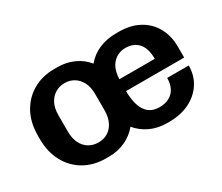

<svg xmlns="http://www.w3.org/2000/svg" viewBox="-97 -749 1139 987"><g transform="rotate(-30 472.5 -255.5)"><path d="M290 10Q220 10 164.5 -21.5Q109 -53 77.5 -111Q46 -169 46 -247V-265Q46 -344 77.5 -401Q109 -458 164 -489.5Q219 -521 289 -521H309Q361 -521 405 -501Q449 -481 479 -444Q510 -482 556 -501.5Q602 -521 657 -521H673Q742 -521 792.5 -493.5Q843 -466 870.5 -416.5Q898 -367 898 -301V-238H553Q553 -190 564.5 -154Q576 -118 600 -99Q624 -80 662 -80Q694 -80 718.5 -92.5Q743 -105 756.5 -130Q770 -155 770 -191H898Q898 -132 868.5 -86.5Q839 -41 787 -15.5Q735 10 667 10H656Q600 10 556 -10.5Q512 -31 481 -68Q451 -31 406.5 -10.5Q362 10 310 10ZM299 -80Q330 -80 354.5 -94.5Q379 -109 393.5 -138Q408 -167 408 -207V-305Q408 -346 393.5 -374Q379 -402 354.5 -417Q330 -432 299 -432Q269 -432 244 -417Q219 -402 204.5 -374Q190 -346 190 -305V-207Q190 -167 204.5 -138Q219 -109 244 -94.5Q269 -80 299 -80ZM554 -308H764Q764 -371 736 -401.5Q708 -432 661 -432Q616 -432 586 -400.5Q556 -369 554 -308Z"/></g></svg>

Font: Chivo SemiBold
Style: Regular
Weight: 600
Designer: Hector Gatti
Foundry: Omnibus-Type
Version: Version 2.002